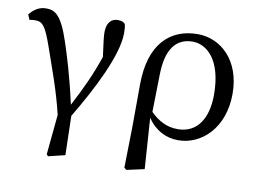

<svg xmlns="http://www.w3.org/2000/svg" viewBox="-79 -650 1294 975"><g transform="rotate(10 568.0 -162.5)"><path d="M11 -457C21 -459 33 -460 42 -460C80 -460 96 -436 129 -343C164 -241 207 -130 236 -6L216 200L224 209L310 188L305 -14C396 -165 496 -359 496 -473C496 -497 495 -508 491 -521C483 -529 474 -534 453 -534C419 -534 397 -509 397 -461C397 -439 401 -411 411 -336C379 -243 346 -170 293 -69C261 -213 230 -312 207 -381C164 -511 130 -529 85 -529C48 -529 22 -510 0 -483Z M848 -41C792 -41 749 -64 707 -105C708 -144 711 -309 711 -300C713 -424 758 -492 847 -492C917 -492 1000 -429 1000 -244C1000 -125 950 -41 848 -41ZM620 -11 616 199 628 208 719 188 701 -74C741 -14 798 14 860 14C980 14 1092 -89 1092 -266C1092 -437 986 -534 866 -534C722 -534 622 -438 621 -233Z"/></g></svg>

Font: Source Han Serif JP Medium
Style: Regular
Weight: 500
Designer: Ryoko NISHIZUKA 西塚涼子 (kana & ideographs); Frank Grießhammer (Latin, Greek & Cyrillic); Wenlong ZHANG 张文龙 (bopomofo); San
Foundry: Adobe Systems Incorporated
Version: Version 1.001;PS 1.001;hotconv 16.6.54;makeotf.lib2.5.65590